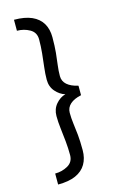

<svg xmlns="http://www.w3.org/2000/svg" viewBox="-126 -747 572 930"><g transform="rotate(-15 160.0 -282.0)"><path d="M44.7 76V131.1Q98.7 131.1 133.5 115.6Q168.2 100.1 185.5 70.6Q202.7 41.1 202.7 1.1Q202.7 -43.9 199.5 -76.6Q196.2 -109.4 192.5 -136.1Q188.9 -162.8 188.9 -189.8Q188.9 -215.8 208.4 -233.2Q227.9 -250.6 263.9 -258.2V-305.8Q227.9 -313.9 208.4 -330.9Q188.9 -348 188.9 -374Q188.9 -401 192.5 -427.9Q196.2 -454.9 199.5 -488Q202.7 -521.1 202.7 -565.1Q202.7 -606.1 185.5 -635.1Q168.2 -664.1 133.5 -679.6Q98.7 -695.1 44.7 -695.1V-640Q79.7 -640 108.7 -623.5Q137.7 -607 137.7 -572Q137.7 -537 134.2 -502.2Q130.7 -467.5 126.7 -434.9Q122.7 -402.3 122.7 -373.3Q122.7 -338.3 143.7 -314.3Q164.7 -290.3 191.7 -282.3Q164.7 -275.3 143.7 -250.8Q122.7 -226.3 122.7 -191.3Q122.7 -162.3 126.7 -129.5Q130.7 -96.8 134.2 -61.9Q137.7 -27 137.7 8Q137.7 43 108.7 59.5Q79.7 76 44.7 76Z"/></g></svg>

Font: Ancizar Sans Thin
Style: Regular
Weight: 100
Designer: Cesar Puertas, Viviana Monsalve, Julian Moncada, Julian Prieto, Jose Castro, Mariel Hernandez, Felipe Aragon, Sara Alarc
Version: Version 8.100